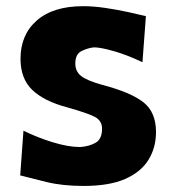

<svg xmlns="http://www.w3.org/2000/svg" viewBox="-20 -596 563 631"><path d="M254.9 15.1Q185.1 15.1 133.1 2.2Q81.1 -10.7 46.4 -19.5L57.1 -166.5Q102.5 -144 153.6 -128.4Q204.6 -112.8 243.2 -112.8Q272.5 -114.7 293.9 -126.7Q315.4 -138.7 315.4 -172.9Q315.4 -200.2 290.3 -212.6Q265.1 -225.1 200.7 -243.2Q124 -263.7 85.7 -300.8Q47.4 -337.9 47.4 -402.8Q47.4 -481.9 101.1 -528.8Q154.8 -575.7 253.4 -575.7Q288.1 -575.7 327.1 -569.8Q366.2 -564 401.6 -556.2Q437 -548.3 459.5 -543L448.2 -391.6Q396.5 -416 353.3 -428.2Q310.1 -440.4 289.1 -440.4Q269.5 -438.5 248.5 -428.5Q227.5 -418.5 227.5 -387.2Q227.5 -361.3 246.6 -346.2Q265.6 -331.1 316.9 -316.9Q409.7 -292.5 451.2 -260Q492.7 -227.5 492.7 -162.1Q492.7 -110.8 468 -70.8Q443.4 -30.8 391.1 -7.8Q338.9 15.1 254.9 15.1Z"/></svg>

Font: Pinar DS2-Bold
Style: Regular
Weight: 700
Designer: Amin Abedi
Version: Version 2.000